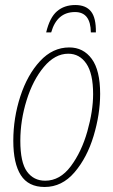

<svg xmlns="http://www.w3.org/2000/svg" viewBox="-20 -735 452 765"><path d="M33 -174Q33 -265 61 -351Q89 -437 139.5 -491.5Q190 -546 256 -546Q312 -546 345.5 -500.5Q379 -455 379 -361Q379 -280 353 -193.5Q327 -107 277 -48.5Q227 10 158 10Q93 10 63 -37Q33 -84 33 -174ZM351 -360Q351 -442 324 -481.5Q297 -521 252 -521Q199 -521 155 -468.5Q111 -416 86 -335.5Q61 -255 61 -174Q61 -88 87.5 -51.5Q114 -15 160 -15Q219 -15 262 -72.5Q305 -130 328 -211.5Q351 -293 351 -360ZM280 -715Q322 -715 342.5 -689.5Q363 -664 362 -606H342Q341 -687 279 -687Q207 -687 184 -606H164Q178 -665 207 -690Q236 -715 280 -715Z"/></svg>

Font: Noto Serif CondThin
Style: Italic
Weight: 250
Width: 3
Italic angle: -12°
Designer: Monotype Design Team
Foundry: Monotype Imaging Inc.
Version: Version 1.001